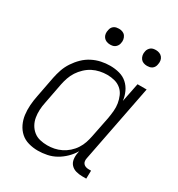

<svg xmlns="http://www.w3.org/2000/svg" viewBox="-175 -841 900 969"><g transform="rotate(30 275.0 -357.0)"><path d="M188 12Q160 12 133.5 4.5Q107 -3 88 -20Q69 -37 57.5 -61Q46 -85 42.5 -112Q39 -139 41 -167.5Q43 -196 49 -225L72 -345Q77 -370 85.5 -395Q94 -420 109.5 -443.5Q125 -467 145 -486.5Q165 -506 189.5 -518.5Q214 -531 240 -536.5Q266 -542 292 -542Q320 -542 346 -535Q372 -528 391 -511Q410 -494 421 -470Q432 -446 435 -420L457 -530H510L422 -79Q420 -70 421 -61.5Q422 -53 427 -47Q432 -41 440 -38Q448 -35 457 -35H472L471 12H447Q428 12 410.5 7Q393 2 381.5 -10.5Q370 -23 367.5 -41.5Q365 -60 369 -79L371 -90Q357 -66 336.5 -46Q316 -26 292 -12.5Q268 1 241 6.5Q214 12 188 12ZM216 -35Q236 -35 256 -39Q276 -43 295.5 -52.5Q315 -62 332 -77Q349 -92 361 -110.5Q373 -129 379.5 -148.5Q386 -168 390 -188L414 -308Q418 -331 420 -353.5Q422 -376 418.5 -397Q415 -418 406.5 -437.5Q398 -457 382 -470.5Q366 -484 345 -489.5Q324 -495 301 -495Q281 -495 259.5 -490.5Q238 -486 218.5 -476Q199 -466 182 -450Q165 -434 153 -415.5Q141 -397 134 -376.5Q127 -356 123 -336L100 -216Q95 -193 94 -171Q93 -149 96.5 -128Q100 -107 110 -89Q120 -71 136 -58Q152 -45 173 -40Q194 -35 216 -35ZM452 -634Q440 -634 430 -638Q420 -642 414 -650.5Q408 -659 406 -670Q404 -681 407 -693Q408 -700 412.5 -707Q417 -714 423 -718.5Q429 -723 436.5 -724.5Q444 -726 452 -726Q463 -726 473 -722Q483 -718 489.5 -709.5Q496 -701 497.5 -690Q499 -679 496 -667Q495 -660 491 -653Q487 -646 480.5 -641.5Q474 -637 466.5 -635.5Q459 -634 452 -634ZM236 -634Q225 -634 215 -638Q205 -642 198.5 -650.5Q192 -659 190.5 -670Q189 -681 192 -693Q193 -700 197 -707Q201 -714 207.5 -718.5Q214 -723 221.5 -724.5Q229 -726 236 -726Q248 -726 258 -722Q268 -718 274 -709.5Q280 -701 282 -690Q284 -679 281 -667Q280 -660 275.5 -653Q271 -646 265 -641.5Q259 -637 251.5 -635.5Q244 -634 236 -634Z"/></g></svg>

Font: Lode Dark Term
Style: Italic
Weight: 400
Italic angle: -11°
Monospace: yes
Designer: Belleve Invis
Foundry: Belleve Invis
Version: Version 29.2.0